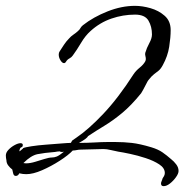

<svg xmlns="http://www.w3.org/2000/svg" viewBox="-61 -566 667 657"><path d="M499 71Q490 71 490 62Q490 58 492 54Q494 50 495 46V45Q498 41 500.5 36Q503 31 503 26Q503 9 484 -3.5Q465 -16 437.5 -25Q410 -34 384 -39.5Q358 -45 344 -47Q333 -49 318.5 -52.5Q304 -56 293 -56Q274 -56 254.5 -55Q235 -54 215 -54Q208 -54 201.5 -52.5Q195 -51 188 -51Q173 -35 143.5 -16Q114 3 83 16.5Q52 30 29 30Q17 30 5 27Q1 36 -7 36Q-14 36 -16 27Q-18 18 -19 14Q-27 8 -33 0Q-39 -8 -39 -18V-17Q-40 -22 -40.5 -26Q-41 -30 -41 -34Q-41 -44 -32 -53.5Q-23 -63 -11 -69.5Q1 -76 9 -76Q17 -76 17 -70Q17 -63 12 -62Q7 -61 5 -48Q9 -50 12 -53Q15 -56 18 -58V-59Q24 -62 46.5 -65.5Q69 -69 96.5 -71Q124 -73 148 -75Q172 -77 181 -77Q183 -79 184 -81.5Q185 -84 186 -85L196 -92L199 -94Q242 -123 293 -177Q344 -231 396 -312Q404 -324 417 -334.5Q430 -345 436 -356Q437 -358 437.5 -360Q438 -362 438 -364Q438 -369 436.5 -374.5Q435 -380 436 -385Q441 -402 450 -418.5Q459 -435 459 -448Q459 -475 447 -495.5Q435 -516 401 -516Q360 -516 320.5 -502.5Q281 -489 249 -460Q231 -444 216.5 -419.5Q202 -395 188 -376Q184 -370 176.5 -366Q169 -362 165 -355Q162 -350 158 -350Q152 -350 146 -359.5Q140 -369 140 -379Q140 -386 143 -390Q150 -401 158 -413Q166 -425 175 -434Q182 -442 189.5 -447Q197 -452 205 -459Q212 -465 214 -469.5Q216 -474 223 -480Q259 -508 307 -527Q355 -546 401 -546Q426 -546 454 -538Q482 -530 502.5 -512Q523 -494 523 -463Q523 -438 518 -406Q513 -374 496 -343Q489 -330 481.5 -324Q474 -318 466 -312Q458 -306 447 -292Q445 -290 440 -280Q435 -270 429.5 -260Q424 -250 422 -247Q388 -205 356.5 -179Q325 -153 296 -135.5Q267 -118 240 -100Q237 -92 209 -77Q237 -77 262.5 -78.5Q288 -80 304 -80H336Q362 -80 389.5 -77Q417 -74 457 -62Q480 -55 494.5 -45Q509 -35 525 -21Q534 -14 542 -3.5Q550 7 550 19Q550 28 541 40.5Q532 53 520.5 62Q509 71 499 71ZM28 -7Q42 -7 60 -12.5Q78 -18 91 -22Q107 -27 116 -27Q125 -27 133.5 -30.5Q142 -34 158 -47Q155 -46 150 -46Q145 -46 144 -48Q140 -48 136 -47.5Q132 -47 127 -46Q90 -43 67.5 -38.5Q45 -34 19 -8Q21 -8 23.5 -7.5Q26 -7 28 -7Z"/></svg>

Font: Vujahday Script
Style: Regular
Weight: 400
Designer: Robert E. Leuschke
Foundry: Robert E. Leuschke
Version: Version 1.010; ttfautohint (v1.8.3)